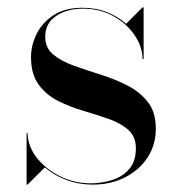

<svg xmlns="http://www.w3.org/2000/svg" viewBox="-20 -490 484 520"><path d="M54.5 10H52V-130H54.5Q55.5 -93 80.2 -62Q105 -31 143.8 -12.2Q182.5 6.5 225.5 6.5Q255.5 6.5 283.8 -2.5Q312 -11.5 330 -32.2Q348 -53 348 -88.5Q348 -120 327.5 -138.2Q307 -156.5 274.8 -167.8Q242.5 -179 206 -189.8Q169.5 -200.5 137.2 -216.8Q105 -233 84.5 -261Q64 -289 64 -335Q64 -367 79 -397.8Q94 -428.5 125 -448.8Q156 -469 203.5 -469Q240 -469 270 -457Q300 -445 321.5 -425.5L366 -470H369V-330H366Q366 -362.5 345.2 -393.8Q324.5 -425 288 -445.8Q251.5 -466.5 204.5 -466.5Q161.5 -466.5 132 -446.8Q102.5 -427 102.5 -390.5Q102.5 -360.5 124 -342.5Q145.5 -324.5 179.8 -312.2Q214 -300 252.2 -288Q290.5 -276 324.5 -258.8Q358.5 -241.5 380.2 -214Q402 -186.5 402 -142Q402 -97.5 379.5 -63.2Q357 -29 318.2 -9.5Q279.5 10 231 10Q193.5 10 160 -2.5Q126.5 -15 101.5 -36.5Z"/></svg>

Font: Bodoni* 72pt
Style: Regular
Weight: 400
Version: Version 2.3